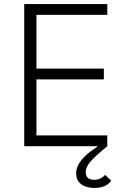

<svg xmlns="http://www.w3.org/2000/svg" viewBox="-20 -718 614 943"><path d="M99 0V-698H507V-645H159V-381H490V-328H159V-53H507V0Q445 51 423 77Q401 103 401 127Q401 165 443 165Q475 165 496 141L526 169Q503 205 443 205Q403 205 378.5 186.5Q354 168 354 133Q354 68 459 2L458 0Z"/></svg>

Font: IBM Plex Sans Light
Style: Regular
Weight: 300
Designer: Mike Abbink, Paul van der Laan, Pieter van Rosmalen
Foundry: Bold Monday
Version: Version 3.0